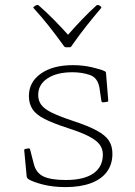

<svg xmlns="http://www.w3.org/2000/svg" viewBox="-20 -758 550 784"><path d="M391 -732Q396 -729 392 -724Q363 -690 334 -653.5Q305 -617 272 -570Q270 -565 263 -565H250Q244 -565 241 -570Q207 -617 178 -653.5Q149 -690 118 -724Q114 -728 119 -731Q121 -733 123.5 -734.5Q126 -736 129 -737Q135 -739 139 -735Q168 -710 200.5 -677Q233 -644 267 -606H249Q282 -644 313.5 -677Q345 -710 373 -735Q377 -739 383 -737Q385 -736 387 -735Q389 -734 391 -732ZM276 -265Q340 -244 375 -225Q410 -206 424.5 -184Q439 -162 439 -130Q439 -87 416.5 -56.5Q394 -26 351 -10Q308 6 247 6Q197 6 155.5 -4.5Q114 -15 95 -27Q90 -31 89 -37L79 -143Q78 -149 84 -150L96 -152Q102 -153 103 -147L118 -89Q127 -52 157.5 -37.5Q188 -23 249 -23Q323 -23 361.5 -50Q400 -77 400 -127Q400 -150 387 -167.5Q374 -185 343.5 -201Q313 -217 260 -234Q198 -254 162.5 -272Q127 -290 112.5 -312.5Q98 -335 98 -366Q98 -423 147 -457.5Q196 -492 278 -492Q319 -492 357 -483Q395 -474 408 -467Q413 -465 413 -458L422 -348Q422 -342 416 -342L401 -340Q395 -340 394 -346L386 -400Q379 -441 346.5 -452Q314 -463 276 -463Q212 -463 174 -438Q136 -413 136 -370Q136 -347 148.5 -330Q161 -313 191.5 -298Q222 -283 276 -265Z"/></svg>

Font: Hahmlet Thin
Style: Regular
Weight: 250
Version: Version 1.002